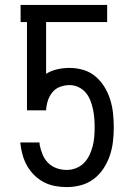

<svg xmlns="http://www.w3.org/2000/svg" viewBox="-20 -755 540 783"><path d="M252 8Q228 8 204 3.5Q180 -1 159 -12Q138 -23 120.5 -40Q103 -57 91 -78Q79 -99 72.5 -122Q66 -145 63 -169V-174H141L142 -163Q146 -143 154 -124Q162 -105 176.5 -90.5Q191 -76 211 -69Q231 -62 252 -62Q271 -62 289.5 -69Q308 -76 322 -90Q336 -104 344.5 -122Q353 -140 358 -159Q363 -178 364.5 -197.5Q366 -217 366 -236Q366 -255 364.5 -273.5Q363 -292 359 -310.5Q355 -329 348 -346.5Q341 -364 329 -378Q317 -392 299.5 -400Q282 -408 264 -408Q244 -408 225 -401Q206 -394 193.5 -378.5Q181 -363 175 -344Q169 -325 168 -305H90V-665H64V-735H417V-665H168V-454Q189 -467 213.5 -472.5Q238 -478 264 -478Q292 -478 319.5 -470Q347 -462 369 -443.5Q391 -425 406 -400.5Q421 -376 429.5 -348.5Q438 -321 441 -292.5Q444 -264 444 -236V-235Q444 -206 440.5 -176.5Q437 -147 427.5 -119.5Q418 -92 401.5 -67Q385 -42 361.5 -24.5Q338 -7 309.5 0.5Q281 8 252 8Z"/></svg>

Font: Iosevka www.saffi
Style: Regular
Weight: 400
Monospace: yes
Designer: Belleve Invis
Foundry: Belleve Invis
Version: Version 22.0.2; ttfautohint (v1.8.3)